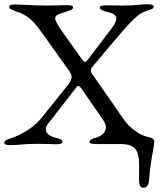

<svg xmlns="http://www.w3.org/2000/svg" viewBox="-25 -676 752 901"><path d="M627 162Q628 139 628 102Q628 42 608.5 21Q589 0 544 0H492H424Q395 0 395 -11Q395 -22 428 -31Q445 -36 458.5 -48.5Q472 -61 472 -78Q472 -95 460 -111L356 -262Q348 -273 343 -273Q339 -273 334 -267L199 -93Q190 -81 190 -70Q190 -56 202 -45.5Q214 -35 235 -30Q253 -25 260.5 -21Q268 -17 268 -10Q268 1 239 1Q221 1 209 0L150 -1Q125 -1 107 0Q89 1 77 2Q49 5 24 5Q-5 5 -5 -6Q-5 -13 3 -18Q11 -23 28 -28Q59 -37 101 -63Q143 -89 171 -124L296 -280Q311 -301 311 -314Q311 -327 301 -341L167 -529Q133 -576 107.5 -594.5Q82 -613 51 -622Q34 -628 26 -633Q18 -638 18 -644Q18 -655 47 -655Q60 -655 104 -653Q118 -652 139.5 -651Q161 -650 190 -650L258 -651Q271 -652 289 -652Q318 -652 318 -641Q318 -635 311 -631Q304 -627 285 -621Q255 -612 244.5 -606.5Q234 -601 234 -590Q234 -574 267 -528L358 -400Q369 -385 374 -385Q379 -385 388 -397L495 -538Q521 -571 521 -589Q521 -612 476 -620Q464 -623 453.5 -628.5Q443 -634 443 -640Q443 -651 472 -651L553 -650Q575 -650 592 -651Q609 -652 620 -653Q647 -656 667 -656Q696 -656 696 -645Q696 -638 688.5 -634Q681 -630 663 -625Q637 -618 605.5 -588.5Q574 -559 533 -510L418 -374Q410 -365 405.5 -358Q401 -351 401 -346Q401 -342 404 -334L559 -111Q577 -85 610 -61.5Q643 -38 667 -34Q684 -31 691.5 -25.5Q699 -20 699 -11Q699 -1 692 36Q678 114 674 174Q673 187 666 196Q659 205 648 205Q635 205 631 193Q627 181 627 162Z"/></svg>

Font: EB Garamond
Style: Regular
Weight: 400
Designer: Georg Duffner and Octavio Pardo
Foundry: Georg Duffner
Version: Version 1.000; ttfautohint (v1.6)